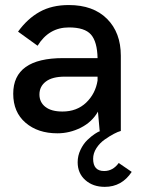

<svg xmlns="http://www.w3.org/2000/svg" viewBox="-20 -517 559 758"><path d="M448.7 126.5 500 161.6Q460.9 220.7 393.6 220.7Q346.7 220.7 316.7 193.8Q286.6 167 286.6 123.5Q286.6 97.7 297.9 74.2Q309.1 50.8 325 35.6Q340.8 20.5 354.2 11.7Q367.7 2.9 376 0H373.5L366.7 -76.2Q343.3 -35.2 299.1 -12.9Q254.9 9.3 206.5 9.3Q129.4 9.3 80.8 -32.5Q32.2 -74.2 32.2 -147Q32.2 -287.6 229.5 -287.6H365.2Q363.8 -352.5 339.1 -380.6Q314.5 -408.7 252 -408.7Q172.9 -408.7 128.4 -336.4L51.3 -392.1Q88.4 -443.4 136.5 -470.2Q184.6 -497.1 251.5 -497.1Q348.1 -497.1 402.6 -442.6Q457 -388.2 457 -296.9V0Q445.8 2.9 429.4 11.5Q413.1 20 393.6 33.7Q374 47.4 360.8 67.6Q347.7 87.9 347.7 109.9Q347.7 158.2 391.1 158.2Q425.8 158.2 448.7 126.5ZM226.6 -76.7Q283.2 -76.7 320.1 -111.8Q356.9 -147 365.2 -199.2V-214.4H235.4Q186.5 -214.4 161.1 -195.1Q135.7 -175.8 135.7 -144Q135.7 -113.3 159.2 -95Q182.6 -76.7 226.6 -76.7Z"/></svg>

Font: HK Grotesk SemiBold Legacy
Style: Regular
Weight: 600
Designer: Alfredo Marco Pradil
Foundry: Hanken Design Co.
Version: Version 2.022;PS 002.022;hotconv 1.0.88;makeotf.lib2.5.64775